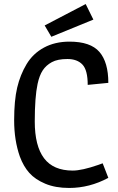

<svg xmlns="http://www.w3.org/2000/svg" viewBox="-20 -918 582 950"><path d="M324 -712Q428 -712 472 -661Q516 -610 516 -508L414 -498Q414 -571 388 -598.5Q362 -626 313.5 -626Q265 -626 236.5 -610.5Q208 -595 191.5 -570Q175 -545 166 -503Q152 -438 152 -317Q152 -196 198 -135Q244 -74 340 -74Q385 -74 466 -102Q485 -109 488 -110L516 -38Q423 12 322 12Q254 12 204 -9Q154 -30 125 -62.5Q96 -95 78 -144Q50 -224 50 -322.5Q50 -421 65 -484.5Q80 -548 111.5 -600.5Q143 -653 197.5 -682.5Q252 -712 324 -712ZM404 -898 442 -821 234 -736 201 -792Z"/></svg>

Font: Magra
Style: Regular
Weight: 400
Designer: Viviana Monsalve
Foundry: Viviana Monsalve
Version: Version 1.001